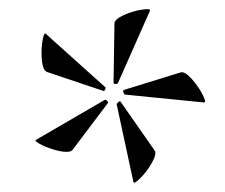

<svg xmlns="http://www.w3.org/2000/svg" viewBox="-20 -708 488 416"><path d="M124 -379Q112 -379 94.5 -384.5Q77 -390 65.5 -396.5Q54 -403 58 -405L206 -491L208 -492Q210 -492 212.5 -489Q215 -486 214 -485L137 -383Q134 -379 124 -379ZM241 -488 315 -382Q320 -375 309.5 -356Q299 -337 284.5 -322.5Q270 -308 269 -314L233 -481Q232 -483 236 -486.5Q240 -490 241 -488ZM70 -594Q70 -611 73 -624.5Q76 -638 79 -635L207 -520Q210 -519 208 -514.5Q206 -510 204 -511L82 -552Q70 -556 70 -594ZM248 -513 371 -551Q380 -554 394.5 -538Q409 -522 418.5 -504Q428 -486 422 -486L251 -503Q249 -503 247.5 -507.5Q246 -512 248 -513ZM305 -685 236 -529Q235 -526 230.5 -526Q226 -526 226 -529L228 -657Q228 -666 247.5 -675Q267 -684 287 -687Q307 -690 305 -685Z"/></svg>

Font: Cormorant SC
Style: Regular
Weight: 400
Designer: Christian Thalmann (Catharsis Fonts)
Foundry: Catharsis Fonts
Version: Version 4.000